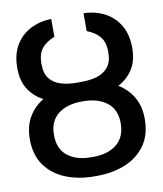

<svg xmlns="http://www.w3.org/2000/svg" viewBox="-85 -830 773 909"><g transform="rotate(-10 301.0 -375.0)"><path d="M309.6 -441.4Q352.5 -440.9 387 -451.2Q421.4 -461.4 441.7 -486.8Q461.9 -512.2 461.9 -557.6Q462.4 -606 440.4 -632.3Q418.5 -658.7 378.4 -673.8V-759.8Q434.6 -758.3 479.5 -734.9Q524.4 -711.4 550.8 -667Q577.1 -622.6 577.1 -558.6Q577.1 -496.6 551 -456.1Q524.9 -415.5 481 -392.6Q525.4 -366.2 551.3 -322.3Q577.1 -278.3 577.1 -216.8Q577.1 -141.1 541.5 -90.8Q505.9 -40.5 444.8 -15.4Q383.8 9.8 306.6 9.8H295.4Q218.3 9.8 157 -15.4Q95.7 -40.5 60.1 -90.6Q24.4 -140.6 24.4 -215.8Q24.4 -277.8 50.3 -321.8Q76.2 -365.7 120.6 -392.6Q76.7 -415.5 50.5 -456.1Q24.4 -496.6 24.4 -558.6Q24.4 -622.6 50.5 -667Q76.7 -711.4 121.8 -734.9Q167 -758.3 223.1 -759.8V-673.8Q183.6 -658.7 161.9 -632.3Q140.1 -606 140.6 -557.6Q140.1 -512.2 160.4 -486.8Q180.7 -461.4 215.3 -451.2Q250 -440.9 292 -441.4ZM306.6 -349.6H295.4Q224.6 -349.1 182.4 -315.2Q140.1 -281.2 140.6 -215.8Q140.1 -149.9 182.4 -116Q224.6 -82 295.4 -82H306.6Q377 -82 419.2 -116.2Q461.4 -150.4 461.4 -216.8Q461.4 -281.7 419.2 -315.4Q377 -349.1 306.6 -349.6Z"/></g></svg>

Font: Inter Tight Medium
Style: Regular
Weight: 500
Designer: Rasmus Andersson
Foundry: rsms
Version: Version 3.004; ttfautohint (v1.8.4.7-5d5b)